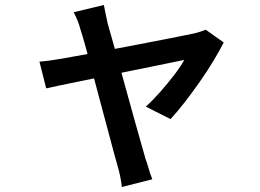

<svg xmlns="http://www.w3.org/2000/svg" viewBox="-20 -649 1040 769"><path d="M396 -629Q399 -612 403 -594Q407 -576 411 -556Q419 -529 431.5 -483.5Q444 -438 459.5 -383Q475 -328 490.5 -270.5Q506 -213 521 -160.5Q536 -108 547 -68.5Q558 -29 564 -9Q568 0 572 15Q576 30 581 44.5Q586 59 590 69L468 100Q466 80 461.5 58Q457 36 451 16Q445 -4 434 -45.5Q423 -87 408.5 -141Q394 -195 378.5 -253Q363 -311 348.5 -366Q334 -421 322 -464.5Q310 -508 302 -532Q297 -551 290 -568Q283 -585 275 -600ZM876 -479Q860 -447 835 -405.5Q810 -364 779.5 -320.5Q749 -277 719 -238.5Q689 -200 663 -172L564 -222Q591 -246 621 -280Q651 -314 677.5 -348.5Q704 -383 718 -409Q708 -407 676.5 -400.5Q645 -394 601 -385Q557 -376 505 -365.5Q453 -355 400.5 -344Q348 -333 300.5 -323.5Q253 -314 217.5 -306.5Q182 -299 165 -295L138 -402Q161 -404 182 -407Q203 -410 227 -414Q238 -416 269 -421.5Q300 -427 343.5 -435Q387 -443 436.5 -452.5Q486 -462 536.5 -471.5Q587 -481 632 -490Q677 -499 710 -505.5Q743 -512 757 -515Q769 -518 782 -522Q795 -526 804 -530Z"/></svg>

Font: Noto Sans SC SemiBold
Style: Regular
Weight: 600
Designer: Ryoko NISHIZUKA 西塚涼子 (kana, bopomofo & ideographs); Paul D. Hunt (Latin, Greek & Cyrillic); Sandoll Communications 산돌커뮤니
Foundry: Adobe
Version: Version 2.004-H2;hotconv 1.0.118;makeotfexe 2.5.65603